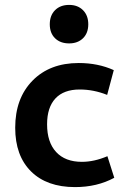

<svg xmlns="http://www.w3.org/2000/svg" viewBox="-20 -753 515 783"><path d="M262 -576Q226 -576 204.5 -597Q183 -618 183 -654Q183 -690 204.5 -711.5Q226 -733 262 -733Q297 -733 318.5 -711.5Q340 -690 340 -654Q340 -618 318.5 -597Q297 -576 262 -576ZM286 10Q171 10 106.5 -54Q42 -118 42 -232Q42 -352 112.5 -424Q183 -496 301 -496Q380 -496 444 -467L417 -366Q362 -388 305 -388Q240 -388 206 -351.5Q172 -315 172 -246Q172 -173 209 -133Q246 -93 314 -93Q364 -93 418 -116L446 -28Q376 10 286 10Z"/></svg>

Font: Cantarell
Style: Bold
Weight: 700
Designer: Dave Crossland, Nikolaus Waxweiler, Florian Fecher, Jacques Le Bailly, Eben Sorkin, Alexei Vanyashin, Alexios Zavras, Em
Version: Version 0.303